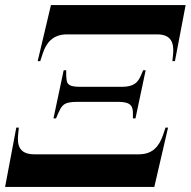

<svg xmlns="http://www.w3.org/2000/svg" viewBox="-54 -734 749 754"><path d="M94 -494H104L114 -524C127 -565 153 -599 209 -599H563C619 -599 629 -565 626 -524L623 -494H633L675 -714H146ZM156 -269H166L174 -288C188 -317 192 -334 248 -334H411C461 -334 468 -316 468 -288V-269H478L518 -458H508L500 -439C488 -411 473 -393 424 -393H261C205 -393 208 -410 206 -439V-458H196ZM-34 0H552L606 -233H596L586 -203C571 -161 547 -128 491 -128H81C24 -128 13 -161 17 -203L20 -233H10Z"/></svg>

Font: Noto Serif Display SemiCondensed ExtraBold
Style: Italic
Weight: 800
Width: 4
Italic angle: -12°
Designer: Monotype Design Team
Foundry: Monotype Imaging Inc.
Version: Version 2.009